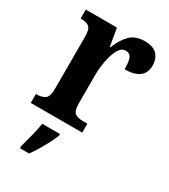

<svg xmlns="http://www.w3.org/2000/svg" viewBox="-189 -638 837 950"><g transform="rotate(30 230.0 -163.0)"><path d="M16 0V-51H20Q49 -51 67 -63Q85 -75 85 -123V-417Q85 -462 69 -473.5Q53 -485 24 -485H21V-536H199L216 -436H220Q241 -489 271 -518Q301 -547 353 -547Q402 -547 424 -523Q446 -499 446 -461Q446 -418 417 -397Q388 -376 335 -376Q335 -418 327 -438.5Q319 -459 294 -459Q270 -459 254.5 -430.5Q239 -402 231 -360Q223 -318 223 -275V-118Q223 -73 239.5 -62Q256 -51 282 -51H310V0ZM82 208Q90 177 101 136Q112 95 117 61H218V71Q210 92 196 119Q182 146 165.5 173Q149 200 134 221H82Z"/></g></svg>

Font: Noto Serif Lao Condensed
Style: Bold
Weight: 700
Width: 3
Designer: Monotype Design Team
Foundry: Monotype Imaging Inc.
Version: Version 2.003; ttfautohint (v1.8.4.7-5d5b)